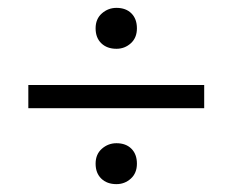

<svg xmlns="http://www.w3.org/2000/svg" viewBox="-20 -595 591 488"><path d="M499 -379V-320H52V-379ZM223 -179Q223 -203 239 -217Q255 -231 276 -231Q300 -231 314 -217Q328 -203 328 -179Q328 -155 312.5 -141Q297 -127 276 -127Q252 -127 237.5 -141Q223 -155 223 -179ZM223 -523Q223 -547 239 -561Q255 -575 276 -575Q300 -575 314 -561Q328 -547 328 -523Q328 -499 312.5 -485Q297 -471 276 -471Q252 -471 237.5 -485Q223 -499 223 -523Z"/></svg>

Font: Bitter Thin
Style: Regular
Weight: 400
Version: Version 3.021